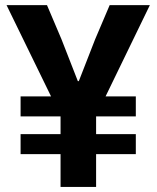

<svg xmlns="http://www.w3.org/2000/svg" viewBox="-20 -740 620 760"><path d="M219.7 -129.9H61.5V-209H219.7V-279.3H61.5V-358.4H182.1L5.9 -719.7H166L223.6 -584L288.1 -418.9H292L356.4 -584L414.1 -719.7H573.2L397.9 -358.4H517.6V-279.3H360.4V-209H517.6V-129.9H360.4V0H219.7Z"/></svg>

Font: Reddit Sans Vanilla ExtraBold
Style: Regular
Weight: 800
Designer: Stephen Hutchings
Foundry: Reddit
Version: Version 1.013